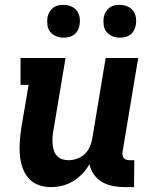

<svg xmlns="http://www.w3.org/2000/svg" viewBox="-20 -757 640 785"><path d="M187 8Q160 8 135.5 -1.5Q111 -11 95 -30.5Q79 -50 71 -75Q63 -100 61 -126Q59 -152 61 -179.5Q63 -207 67 -234L97 -410H64V-520H248L197 -216Q195 -203 194.5 -190Q194 -177 195.5 -164Q197 -151 201 -139.5Q205 -128 213.5 -119Q222 -110 234.5 -106Q247 -102 260 -102Q277 -102 294.5 -108Q312 -114 325.5 -126.5Q339 -139 346.5 -155.5Q354 -172 357 -189L412 -520H545L481 -136Q480 -129 481 -122.5Q482 -116 486 -111Q490 -106 496.5 -104Q503 -102 510 -102H529L528 8H491Q466 8 442 3.5Q418 -1 398 -12.5Q378 -24 364 -43.5Q350 -63 346 -86Q334 -65 317 -47Q300 -29 278.5 -16Q257 -3 233.5 2.5Q210 8 187 8ZM470 -603Q454 -603 439.5 -609Q425 -615 415.5 -626.5Q406 -638 404 -654Q402 -670 404 -686Q406 -697 412 -707.5Q418 -718 427 -725Q436 -732 447.5 -734.5Q459 -737 470 -737Q486 -737 500.5 -731Q515 -725 524 -713.5Q533 -702 535.5 -686Q538 -670 535 -654Q533 -643 527.5 -632.5Q522 -622 512.5 -615Q503 -608 492 -605.5Q481 -603 470 -603ZM240 -603Q224 -603 209.5 -609Q195 -615 185.5 -626.5Q176 -638 174 -654Q172 -670 174 -686Q176 -697 182 -707.5Q188 -718 197 -725Q206 -732 217.5 -734.5Q229 -737 240 -737Q256 -737 270.5 -731Q285 -725 294 -713.5Q303 -702 305.5 -686Q308 -670 305 -654Q303 -643 297.5 -632.5Q292 -622 282.5 -615Q273 -608 262 -605.5Q251 -603 240 -603Z"/></svg>

Font: Iosevka Etoile Extrabold
Style: Italic
Weight: 800
Italic angle: -9°
Designer: Belleve Invis
Foundry: Belleve Invis
Version: Version 22.1.2; ttfautohint (v1.8.4)